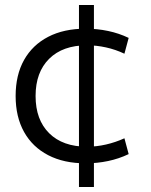

<svg xmlns="http://www.w3.org/2000/svg" viewBox="-20 -645 604 770"><path d="M323.7 10Q236 10 173.2 -22.7Q110.3 -55.3 76.5 -115.8Q42.7 -176.3 42.7 -260Q42.7 -344.3 76.5 -404.5Q110.3 -464.7 173.2 -497.3Q236 -530 323.7 -530Q370 -530 413.5 -520.8Q457 -511.7 496 -493L479 -429.6Q443 -446.6 405 -454.9Q367 -463.3 329 -463.3Q231.7 -463.3 177.2 -409.3Q122.7 -355.3 122.7 -260Q122.7 -164.7 177.2 -110.7Q231.7 -56.7 329 -56.7Q367 -56.7 405 -65.4Q443 -74.1 479 -90.4L496 -27Q457 -8.3 413.5 0.8Q370 10 323.7 10ZM296.7 105V-625H356.7V105Z"/></svg>

Font: M PLUS 2 Thin
Style: Regular
Weight: 100
Designer: Coji Morishita
Foundry: UNDERFOREST DESIGN
Version: Version 1.001